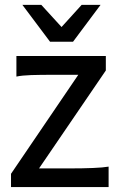

<svg xmlns="http://www.w3.org/2000/svg" viewBox="-20 -763 495 783"><path d="M24.9 0V-54.2L299.3 -458H201.2Q143.6 -458 106.9 -456.8Q70.3 -455.6 46.9 -450.7V-534.7H411.6V-475.6L139.2 -76.2H263.7Q317.4 -76.2 359.1 -77.9Q400.9 -79.6 422.9 -83.5V0ZM184.1 -592.8 71.3 -743.2H148.4L231 -652.8L313 -743.2H390.1L277.8 -592.8Z"/></svg>

Font: Harmattan SemiBold
Style: Regular
Weight: 600
Designer: George W. Nuss III and SIL International
Foundry: SIL International
Version: Version 4.000